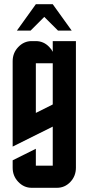

<svg xmlns="http://www.w3.org/2000/svg" viewBox="-20 -750 420 910"><path d="M149.9 -730H230L319.8 -605H254.9L189.9 -669.9L125 -605H60.1ZM149.9 -214.8 230 -254.9V-450.2H149.9ZM339.8 44.9Q339.8 84.5 313.5 112.3Q287.1 140.1 250 140.1H129.9Q93.3 140.1 66.4 111.8Q40 84 40 44.9V9.8L149.9 -44.9V35.2H230V-149.9L40 -55.2V-460Q40 -499 66.4 -526.9Q93.3 -555.2 129.9 -555.2H149.9Q187 -555.2 213.4 -527.3Q224.1 -516.6 230 -504.4V-555.2H339.8Z"/></svg>

Font: Horta
Style: Regular
Weight: 600
Width: 3
Version: Version 0.11